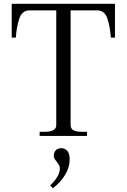

<svg xmlns="http://www.w3.org/2000/svg" viewBox="-20 -720 671 1017"><path d="M190 -22H218Q278 -22 278 -57V-665H136Q96 -665 81.5 -619.5Q67 -574 64 -521H42V-700H589V-521H567Q564 -574 549.5 -619.5Q535 -665 495 -665H354V-57Q354 -39 368.5 -30.5Q383 -22 413 -22H441V0H190ZM246 262Q297 213 297 173Q297 162 293 155Q289 148 281 137Q273 128 269 121Q265 114 265 104Q265 87 275.5 76Q286 65 304 65Q324 65 336.5 79Q349 93 349 124Q349 166 325 206Q301 246 260 277Z"/></svg>

Font: Taviraj Light
Style: Regular
Weight: 300
Designer: Katatrad Team
Foundry: CadsonDemak
Version: Version 1.001